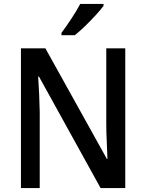

<svg xmlns="http://www.w3.org/2000/svg" viewBox="-20 -961 746 981"><path d="M620 0H494L179 -570H175Q178 -527 180 -480.5Q182 -434 183 -388V0H87V-714H212L526 -149H529Q528 -188 525.5 -236Q523 -284 523 -327V-714H620ZM509 -931Q495 -912 469 -883.5Q443 -855 414 -827Q385 -799 362 -781H294V-793Q318 -825 345 -866Q372 -907 390 -941H509Z"/></svg>

Font: Noto Sans Gurmukhi UI SemiCondensed Medium
Style: Regular
Weight: 500
Width: 4
Designer: Jelle Bosma - Monotype Design Team
Foundry: Monotype Imaging Inc.
Version: Version 2.004; ttfautohint (v1.8.4.7-5d5b)